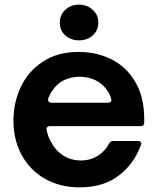

<svg xmlns="http://www.w3.org/2000/svg" viewBox="-20 -797 680 828"><path d="M38 -277Q38 -354 69.5 -421.5Q101 -489 164.5 -531Q228 -573 320 -573Q396 -573 460 -541.5Q524 -510 563 -444.5Q602 -379 602 -282V-269Q602 -253 586 -253H195Q187 -253 183 -248Q179 -243 181 -236Q188 -205 199 -187Q219 -148 252.5 -126.5Q286 -105 329 -105Q370 -105 401.5 -125Q433 -145 450 -177Q456 -189 468 -189H574Q582 -189 586.5 -185Q591 -181 589 -175Q560 -92 493 -40.5Q426 11 324 11Q239 11 174 -26Q109 -63 73.5 -128.5Q38 -194 38 -277ZM446 -354Q454 -354 458 -359Q462 -364 459 -372Q453 -393 443 -406Q424 -435 393 -450.5Q362 -466 324 -466Q286 -466 255.5 -451Q225 -436 206 -406Q196 -394 188 -372Q187 -370 187 -367Q187 -361 191 -357.5Q195 -354 202 -354ZM238 -700Q238 -733 262 -755Q286 -777 321 -777Q355 -777 379.5 -755Q404 -733 404 -700Q404 -666 380 -644.5Q356 -623 321 -623Q286 -623 262 -644Q238 -665 238 -700Z"/></svg>

Font: Open Sauce Two
Style: Bold
Weight: 700
Designer: Alfredo Marco Pradil
Foundry: Creative Sauce Fz LLC
Version: Version 1.477